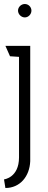

<svg xmlns="http://www.w3.org/2000/svg" viewBox="-27 -730 240 959"><path d="M68 56C68 158 -7 166 -7 166C-7 166 0 208 0 209C73 209 121 151 124 75V-501H0L23 -449L68 -446ZM97 -643C115 -643 130 -659 130 -677C130 -695 115 -710 97 -710C79 -710 63 -695 63 -677C63 -659 79 -643 97 -643Z"/></svg>

Font: Advent Pro
Style: Regular
Weight: 400
Designer: Andreas Kalpakidis
Foundry: Andreas Kalpakidis
Version: Version 2.002 2008